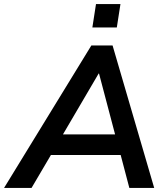

<svg xmlns="http://www.w3.org/2000/svg" viewBox="-58 -930 822 950"><path d="M-38 0 394 -705H499L705 0H582L532 -190L572 -163H158L208 -187L98 0ZM430 -566 240 -242 218 -265H545L518 -240L432 -566ZM399 -794 417 -910H538L520 -794Z"/></svg>

Font: Nunito Sans 12pt
Style: Bold Italic
Weight: 700
Italic angle: -9°
Designer: Vernon Adams
Foundry: Vernon Adams
Version: Version 3.101;gftools[0.9.27]